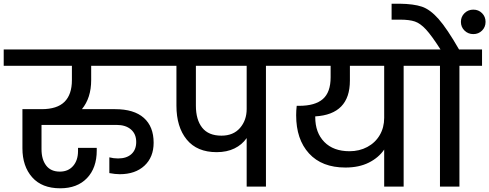

<svg xmlns="http://www.w3.org/2000/svg" viewBox="-44 -1007 2640 1036"><path d="M448 -575Q448 -479 398 -418H577Q679 -418 732 -371Q785 -324 785 -237Q785 -159 735.5 -113Q686 -67 602 -67Q578 -67 546 -73V-158Q569 -152 593 -152Q639 -152 665 -175.5Q691 -199 691 -241Q691 -284 662.5 -308.5Q634 -333 585 -333H180V-202Q180 -147 205 -114Q230 -81 279 -81Q324 -81 350.5 -111.5Q377 -142 377 -192V-209H478V-195Q478 -101 425.5 -46Q373 9 281 9Q182 9 129.5 -50.5Q77 -110 77 -207V-418H181Q264 -418 304 -457.5Q344 -497 344 -575V-652H-24V-740H868V-652H448Z M1513 -652H1391V0H1287V-262Q1262 -226 1221 -206Q1180 -186 1125 -186Q1019 -186 963.5 -254Q908 -322 908 -437V-652H804V-740H1513ZM1287 -652H1013V-437Q1013 -361 1047 -318Q1081 -275 1151 -275Q1215 -275 1251 -316.5Q1287 -358 1287 -419Z M2256 -652H2134V0H2029V-200Q1999 -156 1946 -129.5Q1893 -103 1820 -103Q1693 -103 1623.5 -179Q1554 -255 1554 -385Q1554 -411 1557 -436H1570Q1656 -436 1698 -472.5Q1740 -509 1740 -590V-652H1465V-740H2256ZM2029 -652H1844V-572Q1844 -390 1657 -379V-375Q1657 -291 1706 -241Q1755 -191 1842 -191Q1895 -191 1938 -214Q1981 -237 2005 -278Q2029 -319 2029 -371Z M2112 -987Q2188 -986 2232.5 -971Q2277 -956 2322.5 -904.5Q2368 -853 2433 -740H2557V-652H2435V0H2330V-652H2208V-740H2333Q2285 -815 2254.5 -848Q2224 -881 2194.5 -891Q2165 -901 2114 -901H2069V-987ZM2510 -823Q2482 -823 2462.5 -842Q2443 -861 2443 -889Q2443 -917 2462.5 -936Q2482 -955 2510 -955Q2538 -955 2557 -936Q2576 -917 2576 -889Q2576 -861 2557 -842Q2538 -823 2510 -823Z"/></svg>

Font: Poppins Cyr Med
Style: Regular
Weight: 500
Designer: Ninad Kale (Devanagari), Jonny Pinhorn (Latin)
Foundry: Indian Type Foundry
Version: 4.004